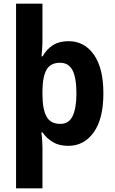

<svg xmlns="http://www.w3.org/2000/svg" viewBox="-20 -780 624 1040"><path d="M540 -274Q540 -136 487.5 -63Q435 10 350 10Q300 10 266 -10.5Q232 -31 210 -63H204Q207 -43 208.5 -19.5Q210 4 210 20V240H67V-760H210V-572Q210 -543 208.5 -518Q207 -493 205 -475H211Q233 -514 267 -535.5Q301 -557 351 -557Q437 -557 488.5 -484Q540 -411 540 -274ZM394 -274Q394 -358 373 -399Q352 -440 305 -440Q254 -440 232.5 -403Q211 -366 210 -290V-269Q210 -190 231.5 -149.5Q253 -109 307 -109Q354 -109 374 -152.5Q394 -196 394 -274Z"/></svg>

Font: Noto Sans Khmer UI SemiCondensed
Style: Bold
Weight: 700
Width: 4
Designer: Danh Hong and the Monotype Design Team
Foundry: Monotype Imaging Inc.
Version: Version 2.002; ttfautohint (v1.8.4.7-5d5b)